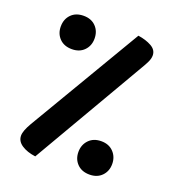

<svg xmlns="http://www.w3.org/2000/svg" viewBox="-118 -709 728 807"><g transform="rotate(20 246.5 -305.5)"><path d="M364 -618Q399 -613 424 -599Q449 -585 449 -560Q449 -546 441 -529.5Q433 -513 422 -495L130 7Q92 2 68 -14Q44 -30 44 -55Q44 -66 49.5 -80.5Q55 -95 66 -114ZM120 -469Q85 -469 64.5 -490Q44 -511 44 -543Q44 -576 64.5 -597Q85 -618 120 -618Q154 -618 174.5 -597Q195 -576 195 -543Q195 -511 174.5 -490Q154 -469 120 -469ZM370 1Q335 1 314.5 -20Q294 -41 294 -73Q294 -105 314.5 -126.5Q335 -148 370 -148Q404 -148 424.5 -126.5Q445 -105 445 -73Q445 -41 424.5 -20Q404 1 370 1Z"/></g></svg>

Font: Baloo Bhaijaan 2 SemiBold
Style: Regular
Weight: 600
Designer: Sanskriti Dholi, Noopur Datye and Ek Type
Foundry: Ek Type
Version: Version 1.700